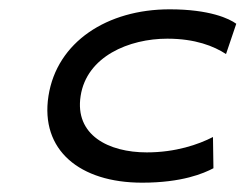

<svg xmlns="http://www.w3.org/2000/svg" viewBox="-20 -431 527 412"><path d="M438 -70 437 -137C406 -121 357 -104 295 -104C213 -104 140 -141 153 -225C166 -310 257 -348 339 -348C399 -348 439 -332 465 -315L487 -380C472 -391 430 -411 344 -411C210 -411 102 -341 84 -225C66 -109 151 -39 285 -39C371 -39 417 -59 438 -70Z"/></svg>

Font: Charger Static
Style: 2Obl
Weight: 1000
Designer: Jasper
Foundry: KineticPlasma Fonts/Cannot Into Space Fonts
Version: Version 1.1